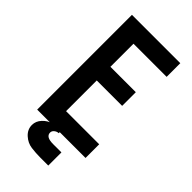

<svg xmlns="http://www.w3.org/2000/svg" viewBox="-276 -807 1053 1053"><g transform="rotate(45 250.0 -280.5)"><path d="M75 0V-735H450V-629H193V-450H390V-344H193V-106H450V0ZM335 174H273Q238 174 203.5 169.5Q169 165 141.5 140Q114 115 114 80Q114 50 136.5 26Q159 2 189 -5.5Q219 -13 250 -13V8Q237 8 225.5 17Q214 26 214 39Q214 72 270 72H272H274H335Z"/></g></svg>

Font: Iosevka SS01
Style: Bold
Weight: 700
Monospace: yes
Designer: Belleve Invis
Foundry: Belleve Invis
Version: 2.3.3; ttfautohint (v1.8.3)